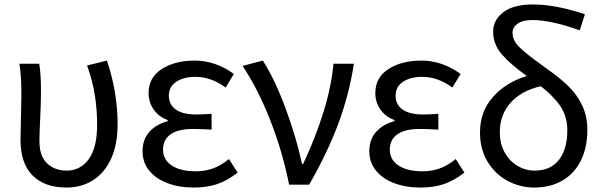

<svg xmlns="http://www.w3.org/2000/svg" viewBox="-20 -829 2711 862"><path d="M72 -202Q72 -234 74 -298Q76 -362 76 -394Q76 -439 74.5 -472Q73 -505 67 -543H156Q164 -500 164 -416Q164 -386 163 -359Q162 -332 161 -311Q157 -231 157 -196Q157 -128 191.5 -95.5Q226 -63 279 -63Q341 -63 378.5 -114.5Q416 -166 416 -268Q416 -336 406 -400.5Q396 -465 371 -535L460 -557Q508 -415 508 -271Q508 -181 479 -117Q450 -53 398 -20Q346 13 278 13Q180 13 126 -41.5Q72 -96 72 -202Z M620 -150Q620 -204 651.5 -238Q683 -272 733 -285V-290Q692 -305 669.5 -338Q647 -371 647 -411Q647 -481 706 -519Q765 -557 854 -557Q947 -557 1030 -497L993 -436Q928 -484 857 -484Q805 -484 771.5 -462Q738 -440 738 -399Q738 -360 769 -337.5Q800 -315 863 -315Q891 -315 930 -318V-247Q884 -250 846 -250Q780 -250 746 -226Q712 -202 712 -157Q712 -112 751 -86Q790 -60 859 -60Q900 -60 935.5 -72.5Q971 -85 1008 -115L1047 -54Q999 -17 953.5 -2Q908 13 850 13Q783 13 731 -7Q679 -27 649.5 -63.5Q620 -100 620 -150Z M1069 -533 1160 -557Q1214 -473 1262.5 -341.5Q1311 -210 1336 -93H1341Q1395 -207 1431.5 -323.5Q1468 -440 1477 -543H1569Q1547 -403 1499 -274Q1451 -145 1368 0H1278Q1248 -150 1193 -290Q1138 -430 1069 -533Z M1638 -150Q1638 -204 1669.5 -238Q1701 -272 1751 -285V-290Q1710 -305 1687.5 -338Q1665 -371 1665 -411Q1665 -481 1724 -519Q1783 -557 1872 -557Q1965 -557 2048 -497L2011 -436Q1946 -484 1875 -484Q1823 -484 1789.5 -462Q1756 -440 1756 -399Q1756 -360 1787 -337.5Q1818 -315 1881 -315Q1909 -315 1948 -318V-247Q1902 -250 1864 -250Q1798 -250 1764 -226Q1730 -202 1730 -157Q1730 -112 1769 -86Q1808 -60 1877 -60Q1918 -60 1953.5 -72.5Q1989 -85 2026 -115L2065 -54Q2017 -17 1971.5 -2Q1926 13 1868 13Q1801 13 1749 -7Q1697 -27 1667.5 -63.5Q1638 -100 1638 -150Z M2371 -739Q2326 -739 2303.5 -722.5Q2281 -706 2281 -682Q2281 -648 2310.5 -618.5Q2340 -589 2407 -541L2444 -514Q2499 -475 2535.5 -438.5Q2572 -402 2594.5 -354Q2617 -306 2617 -245Q2617 -168 2588.5 -109.5Q2560 -51 2506 -19Q2452 13 2378 13Q2315 13 2259 -17Q2203 -47 2169 -103Q2135 -159 2135 -234Q2135 -328 2193 -393.5Q2251 -459 2345 -488Q2273 -539 2233.5 -584.5Q2194 -630 2194 -687Q2194 -739 2239.5 -774Q2285 -809 2373 -809Q2474 -809 2606 -765L2583 -693Q2453 -739 2371 -739ZM2527 -244Q2527 -306 2496 -352Q2465 -398 2408 -442Q2321 -422 2272.5 -368Q2224 -314 2224 -236Q2224 -184 2245.5 -145Q2267 -106 2303 -84.5Q2339 -63 2380 -63Q2452 -63 2489.5 -111.5Q2527 -160 2527 -244Z"/></svg>

Font: Noto Sans SC
Style: Regular
Weight: 400
Designer: Ryoko NISHIZUKA ____ (kana & ideographs); Paul D. Hunt (Latin, Greek & Cyrillic); Wenlong ZHANG ___ (bopomofo); Sandoll 
Foundry: Adobe Systems Incorporated
Version: Version 1.004